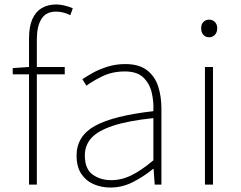

<svg xmlns="http://www.w3.org/2000/svg" viewBox="-20 -827 1078 860"><path d="M110 0V-655Q110 -707 124.5 -740.5Q139 -774 166.5 -790.5Q194 -807 232 -807Q249 -807 268 -802.5Q287 -798 306 -790L295 -759Q263 -775 231 -775Q186 -775 165.5 -742Q145 -709 145 -650V0ZM37 -494V-522L110 -527H270V-494Z M475 13Q434 13 399.5 -2Q365 -17 344 -48.5Q323 -80 323 -130Q323 -218 406 -263.5Q489 -309 667 -329Q669 -372 659.5 -412.5Q650 -453 622 -480Q594 -507 539 -507Q483 -507 438 -485Q393 -463 367 -443L349 -472Q366 -484 394.5 -500Q423 -516 460.5 -528Q498 -540 541 -540Q603 -540 638.5 -512.5Q674 -485 688.5 -440Q703 -395 703 -341V0H673L668 -70H665Q625 -37 576.5 -12Q528 13 475 13ZM478 -20Q525 -20 570 -42.5Q615 -65 667 -109V-298Q553 -286 485.5 -263.5Q418 -241 389 -208.5Q360 -176 360 -131Q360 -70 395 -45Q430 -20 478 -20Z M898 0V-527H934V0ZM917 -660Q901 -660 891 -671Q881 -682 881 -701Q881 -718 891 -728.5Q901 -739 917 -739Q932 -739 942.5 -728.5Q953 -718 953 -701Q953 -682 942.5 -671Q932 -660 917 -660Z"/></svg>

Font: Noto Sans JP
Style: Regular
Weight: 100
Designer: Ryoko NISHIZUKA 西塚涼子 (kana, bopomofo & ideographs); Paul D. Hunt (Latin, Greek & Cyrillic); Sandoll Communications 산돌커뮤니
Foundry: Adobe
Version: Version 2.004;hotconv 1.0.118;makeotfexe 2.5.65603